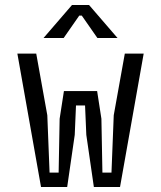

<svg xmlns="http://www.w3.org/2000/svg" viewBox="-20 -743 640 763"><path d="M366 -381H234L217 -271L213 -57H177L168 -285L124 -530H49L143 0H247L277 -207L282 -324H318L323 -207L353 0H457L551 -530H476L432 -285L423 -57H387L383 -271ZM233 -592 295 -681H305L367 -592H447L334 -723H266L153 -592Z"/></svg>

Font: Fliege Mono Light
Style: Regular
Weight: 300
Version: Version 0.020;Glyphs 3.3 (3306)